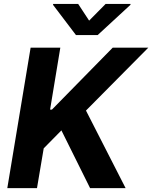

<svg xmlns="http://www.w3.org/2000/svg" viewBox="-20 -974 788 994"><path d="M17.8 0H171.5L206.3 -206L297.9 -299L446.4 0H630.3L425.1 -401.6L747.9 -727.3H563.6L248.9 -406.6H239.3L292.3 -727.3H138.5ZM254.6 -948.9 373.2 -792.6H485.8L655.2 -948.9L655.9 -953.8H527L441.4 -867.2L384.6 -953.8H255.3Z"/></svg>

Font: Margiela Sans
Style: Bold Italic
Weight: 700
Italic angle: -9.39999°
Designer: Stefan Endress, Andreas Faust
Version: Version 1.100;FEAKit 1.0